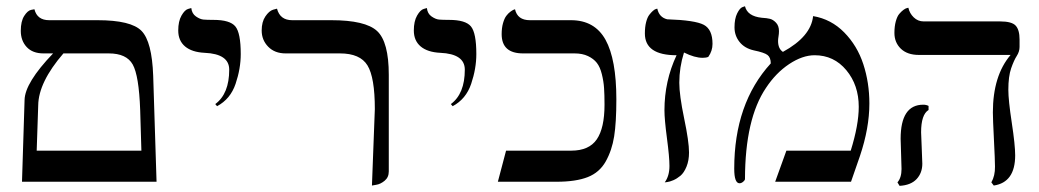

<svg xmlns="http://www.w3.org/2000/svg" viewBox="-20 -585 3343 618"><path d="M184.1 -413.1Q104 -320.3 103 -246.1L98.1 -100.1H435.1L431.2 -231Q427.2 -341.8 407.2 -377.4Q387.2 -413.1 330.1 -413.1ZM50.8 0 59.1 -263.2Q60.1 -318.4 150.9 -413.1H120.1Q85 -413.1 65.9 -433.6Q46.9 -454.1 46.9 -485.8Q46.9 -516.6 57.9 -533.7Q68.8 -550.8 80.1 -553.2L90.8 -555.2Q99.6 -520 138.2 -520H293.9Q401.9 -520 435.5 -485.6Q469.2 -451.2 473.1 -340.8L483.9 0Z M678.7 -243.2 672.9 -250Q717.8 -283.2 717.8 -360.8Q717.8 -411.6 638.7 -415Q597.7 -417 575.7 -435.5Q553.7 -454.1 553.7 -486.8Q553.7 -516.6 564.2 -534.9Q574.7 -553.2 585.4 -556.2L595.7 -559.1Q597.7 -541 610.8 -532Q624 -522.9 635 -522Q646 -521 667 -521Q720.2 -521 737.5 -500Q754.9 -479 754.9 -411.1Q754.9 -364.3 738.3 -315.2Q721.7 -266.1 678.7 -243.2Z M1177.2 12.2 1186.5 -233.9Q1186.5 -335.9 1162.8 -374.5Q1139.2 -413.1 1074.2 -413.1H899.4Q864.3 -413.1 843.3 -434.6Q822.3 -456.1 822.3 -486.8Q822.3 -514.6 834.2 -532.2Q846.2 -549.8 858.9 -553.7L871.6 -557.1Q881.3 -520 920.4 -520H1046.4Q1156.2 -520 1193.8 -485.1Q1231.4 -450.2 1231.4 -344.2V-33.2Q1231.4 -14.2 1218 -3.2Q1204.6 7.8 1190.9 9.8Z M1437 -243.2 1431.2 -250Q1476.1 -283.2 1476.1 -360.8Q1476.1 -411.6 1397 -415Q1356 -417 1334 -435.5Q1312 -454.1 1312 -486.8Q1312 -516.6 1322.5 -534.9Q1333 -553.2 1343.8 -556.2L1354 -559.1Q1356 -541 1369.1 -532Q1382.3 -522.9 1393.3 -522Q1404.3 -521 1425.3 -521Q1478.5 -521 1495.8 -500Q1513.2 -479 1513.2 -411.1Q1513.2 -364.3 1496.6 -315.2Q1480 -266.1 1437 -243.2Z M1925.8 -248Q1925.8 -280.3 1924.3 -301.8Q1922.9 -323.2 1917.2 -346.2Q1911.6 -369.1 1901.1 -382.6Q1890.6 -396 1872.6 -404.5Q1854.5 -413.1 1829.6 -413.1H1663.6Q1594.7 -413.1 1594.7 -475.1Q1594.7 -495.1 1599.1 -510.5Q1603.5 -525.9 1609.6 -533.9Q1615.7 -542 1622.3 -546.9Q1628.9 -551.8 1633.3 -553.7L1637.7 -555.2Q1645.5 -520 1685.5 -520H1817.9Q1894 -520 1929 -457Q1963.9 -394 1963.9 -265.1Q1963.9 -190.9 1956.8 -146Q1949.7 -101.1 1929.7 -65.4Q1909.7 -29.8 1871.6 -14.9Q1833.5 0 1771.5 0H1582.5L1608.9 -100.1H1818.8Q1876 -100.1 1900.9 -136.5Q1925.8 -172.9 1925.8 -248Z M2134.8 -50.8Q2134.8 -79.6 2126.7 -140.4Q2118.7 -201.2 2118.7 -230Q2118.7 -324.2 2157.7 -407.2Q2055.7 -407.2 2055.7 -477.1Q2055.7 -498 2059.6 -513.4Q2063.5 -528.8 2069.6 -536.9Q2075.7 -544.9 2081.5 -550Q2087.4 -555.2 2091.8 -556.2L2095.7 -557.1Q2101.6 -529.3 2127.4 -522.9Q2217.3 -520 2245.4 -505.1Q2273.4 -490.2 2273.4 -443.8Q2273.4 -420.9 2259.8 -401.9Q2252.9 -398.9 2241.7 -398.9Q2215.8 -398.9 2181.6 -416Q2166.5 -368.2 2166.5 -318.8Q2166.5 -278.8 2182.1 -203.9Q2197.8 -128.9 2197.8 -94.2Q2197.8 -68.4 2189.7 -48.6Q2181.6 -28.8 2170.2 -19.3Q2158.7 -9.8 2147.2 -4.9Q2135.7 0 2127.4 1L2119.6 2Q2134.8 -18.6 2134.8 -50.8Z M2597.2 -533.2Q2655.3 -523.4 2697.3 -480.7Q2739.3 -438 2758.8 -378.4Q2778.3 -318.8 2778.3 -252Q2778.3 -172.9 2748 -83L2719.2 0H2475.1L2511.2 -100.1H2718.3Q2744.1 -183.1 2744.1 -241.2Q2744.1 -311 2704.1 -359.1Q2664.1 -407.2 2602.1 -407.2Q2563 -407.2 2520 -378.7Q2477.1 -350.1 2445.3 -301.8Q2378.4 -202.6 2377.9 -8.8Q2377.9 -4.9 2372.1 0Q2366.2 4.9 2360.4 4.9Q2343.3 4.9 2343.3 -42Q2343.3 -252 2460.9 -380.9Q2460.9 -399.9 2450.4 -408Q2439.9 -416 2406.2 -422.9Q2376.5 -429.7 2360.4 -450Q2344.2 -470.2 2344.2 -497.1Q2344.2 -524.9 2352.8 -542Q2361.3 -559.1 2369.6 -562L2377.9 -564.9Q2385.7 -532.7 2432.1 -527.8Q2448.2 -526.9 2458.3 -524.4Q2468.3 -522 2477.8 -512Q2487.3 -502 2487.3 -484.9Q2487.3 -476.1 2485.8 -467.5Q2484.4 -459 2484.4 -453.1Q2484.4 -428.2 2500 -418Q2590.3 -467.3 2597.2 -533.2Z M2944.8 -159.2Q2944.8 -150.4 2946.8 -109.1Q2948.7 -67.9 2948.7 -58.1Q2948.7 -28.3 2930.2 -8.5Q2911.6 11.2 2875.5 13.2L2868.7 2Q2881.8 -13.2 2881.8 -41Q2881.8 -49.8 2880.4 -88.9Q2878.9 -127.9 2878.9 -138.2Q2878.9 -248 2951.7 -248Q2961.4 -248 2968.8 -244.1V-231Q2944.8 -216.3 2944.8 -159.2ZM3225.6 -295.9Q3225.6 -262.7 3236.6 -190.4Q3247.6 -118.2 3247.6 -85Q3247.6 2 3178.7 12.2L3170.9 2Q3183.1 -19 3182.6 -48.8Q3182.6 -69.8 3179.2 -136Q3175.8 -202.1 3175.8 -223.1Q3175.8 -341.3 3232.9 -408.2H2937.5Q2900.4 -408.2 2879.6 -428.2Q2858.9 -448.2 2858.9 -479Q2858.9 -500 2863.3 -516.1Q2867.7 -532.2 2874.3 -540Q2880.9 -547.9 2887.7 -553Q2894.5 -558.1 2899.4 -559.1L2903.8 -560.1Q2907.7 -542 2921.1 -529.1Q2934.6 -516.1 2952.6 -516.1H3198.7Q3236.8 -516.1 3249.3 -502.4Q3261.7 -488.8 3261.7 -458V-434.1Q3261.7 -418.9 3252.7 -405Q3243.7 -391.1 3234.6 -365Q3225.6 -338.9 3225.6 -295.9Z"/></svg>

Font: Linux Libertine Display
Style: Regular
Weight: 400
Designer: Philipp H. Poll
Foundry: Philipp H. Poll
Version: Version 5.0.9